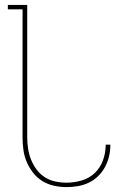

<svg xmlns="http://www.w3.org/2000/svg" viewBox="-20 -755 540 783"><path d="M251 8Q226 8 200.5 2.5Q175 -3 153 -16.5Q131 -30 115 -50.5Q99 -71 89 -94.5Q79 -118 75.5 -143.5Q72 -169 72 -195V-717H12V-735H91V-195Q91 -172 94.5 -149Q98 -126 106.5 -104.5Q115 -83 129 -64Q143 -45 162.5 -32.5Q182 -20 205 -15Q228 -10 251 -10Q282 -10 313 -19Q344 -28 366.5 -49.5Q389 -71 400 -101.5Q411 -132 411 -163V-165H430V-163Q430 -139 424.5 -116.5Q419 -94 408 -73.5Q397 -53 380 -36.5Q363 -20 342 -10Q321 0 298 4Q275 8 251 8Z"/></svg>

Font: Iosevka Thin
Style: Regular
Weight: 100
Monospace: yes
Designer: Belleve Invis
Foundry: Belleve Invis
Version: Version 32.5.0; ttfautohint (v1.8.4)